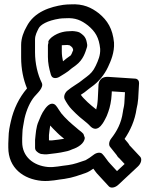

<svg xmlns="http://www.w3.org/2000/svg" viewBox="-20 -774 686 882"><path d="M183.7 -65.1 194.7 -65.1C195.9 -65.1 197.5 -65.2 198.4 -65.4C224 -68.6 252.7 -71.1 279.7 -77.7C295.9 -80.5 305.1 -85.1 312.4 -88.3C337.4 -96.2 367.1 -114.2 369.7 -140.4C369.7 -140.4 363.7 -158.2 363.3 -158.7C359.2 -163.3 353.6 -168.7 348.3 -172.4C338.4 -179.3 325.6 -192.3 313 -201.9C305.6 -207.9 300.4 -212.6 295.5 -217.5L276.5 -236.5C266.1 -246.9 257.3 -258.2 250.1 -270.2C245.7 -277.4 241.7 -283.4 237.5 -288.4C235.7 -290.6 217.3 -314.9 187.2 -274.7C170 -251.8 164 -231.5 157.6 -217.4C144.8 -189.4 144.3 -157.9 141.4 -134.4C141.2 -133.2 141.1 -131.6 141.1 -130.7L141.1 -94.7C141.1 -88.9 143.7 -83.3 146.5 -80.5C152.2 -74.8 162.1 -66.1 174.7 -66.1C176 -66.1 181.7 -65.1 183.7 -65.1ZM204.9 -129.6 204.9 -153.5C206.8 -169.6 208.2 -184.2 210.7 -197.4C214.4 -193.1 219.1 -187.9 223.5 -183.5L242.5 -164.5C248.5 -158.5 254.7 -152.9 263 -146.1C267.2 -143 270 -140.6 274.7 -136.5C257.8 -133.4 239.7 -131.6 217.5 -128.9L210.6 -128.9C209.1 -129.1 207.3 -129.4 204.9 -129.6ZM218 -603.3C196 -584.4 202.9 -577.8 202.9 -577.8C201.1 -573.4 200.1 -568.8 200.1 -564.7V-512.7C200.1 -483.8 205.9 -458.7 211.8 -438C212.9 -433 214.2 -429 216.3 -425C222.5 -412.4 241.1 -412.5 256.3 -423.1C267.1 -430.7 286.7 -439.4 309.2 -459.9L328.4 -473.9C363.8 -500.5 372.4 -535.9 379 -555.8C382.2 -565.2 380.2 -572.1 378.5 -580.4C373.4 -608.4 356.6 -616.7 346.7 -624.1C344.2 -626 334.9 -628.6 333 -628.8C329.2 -629.4 325.9 -630 322.4 -630.5C315.4 -631.7 309.1 -631.4 304.4 -630.9C284.2 -630.7 250.5 -628.2 218 -603.3ZM263.9 -566.2C269.3 -566.8 275.8 -567.1 281.7 -567.1C283.3 -567.1 288.3 -567.7 289.3 -567.5L300.3 -565.7C312.5 -556.7 313.9 -555.3 316.2 -544C311.2 -529.7 306 -520.8 305.2 -519.8L283.9 -504.3C278 -500 276.7 -497.5 269.4 -492.4C266.4 -505.7 263.9 -522 263.9 -537.3ZM82.9 -162.3C82.9 -183.7 88.3 -201.4 92.4 -228.8C102.1 -271.6 119.1 -307.1 137.8 -329.8C150 -344.6 182.9 -371.8 171.7 -394C153.2 -431.2 140.9 -481.7 140.9 -534.3L140.9 -592.3C140.9 -612.9 150.4 -629 157 -642.8C165.3 -660.2 196.6 -679.5 253.9 -688.4C263.2 -689.6 270.9 -690.1 279.7 -690.1C280.3 -690.1 281.2 -690.2 281.6 -690.2C326.9 -693.2 353.7 -680.5 383.9 -657.2C418.3 -628.7 434.9 -601 440.2 -549.7C441.6 -519.9 431.5 -497 419.8 -471.9C407.9 -446.6 396 -434.9 377.3 -420.8L361.3 -408.8C359.9 -407.8 358.2 -406.4 357.3 -405.5C343.9 -393.4 309.7 -375.3 287.7 -356.1C275.2 -343.5 272.2 -328.1 277.3 -317.9C283.9 -304.8 297.2 -283.7 310.5 -270.5L329.5 -251.5C351 -229.9 377.8 -213.3 395.1 -193.8C405.8 -183.2 426.8 -169.6 451.5 -206.7C455.7 -212.9 459.3 -219.3 462.7 -226L469.7 -240C470.4 -241.4 471.2 -243.3 471.5 -244.3L477.5 -260.3C485.2 -280.8 491.5 -312 492.8 -338.9L493.6 -354.3L554.1 -350.4L551.2 -299.6C549.7 -281.2 547 -279 544.4 -259.6C537.5 -208.2 516.4 -170.5 490.7 -137.5C479.9 -123.6 479 -107.4 485.5 -99.6C493.5 -89.9 509.2 -70.2 515.7 -61.9C522.3 -50.1 525.8 -49.5 527.8 -47.2L552.5 -20.7L517.4 12L485.8 -22.3C478.8 -29.2 475 -35.1 470.1 -41.7L458.1 -57.7C455.9 -60.6 452.9 -63.3 451.1 -65.7C442.7 -76.8 423 -73.3 409.9 -62.8C398.9 -54 382.4 -42.8 373.3 -38.2C344 -28.3 321.4 -19.7 293.7 -15.7C259 -12.1 230.5 -4.5 200.4 -6.8C133.3 -12.9 81.9 -54.4 81.9 -121.3V-139.3C81.9 -146.4 82.9 -154.4 82.9 -162.3ZM351.3 -338.5C362.6 -345.8 372.6 -352.3 386.7 -364.6L399.9 -374.5C432.8 -397.4 459.2 -430 476.2 -466.1C489 -493.5 506.3 -532.4 503.8 -578.3C497.4 -642.5 473.7 -680.1 434.1 -712.8C400.2 -739 362.7 -757.6 303.4 -753.9C292.2 -753.8 281.9 -753.1 270 -751.6C213.8 -742.9 137 -721.4 102 -651.3C89.2 -629.3 77.1 -599.1 77.1 -567.7V-509.7C77.1 -456.9 87.2 -408.7 104.1 -367.8C67.6 -325.3 42.4 -272.8 29.9 -216.5C24.9 -194.1 19.5 -172.1 19.1 -138.9C18.5 -131.1 18.1 -122.4 18.1 -114.7L18.1 -96.7C18.1 -1.6 88.3 49.2 171.6 56.8C213.4 60 247.5 50.5 276.3 47.7C316.3 41.9 346 29.8 372.2 21.1C385.7 16.6 397.5 8.4 408.8 0.8C416.3 10.9 422 20 432.3 30.3L480 82C489 91.8 508.5 88.8 523.3 75L613.3 -9C629.6 -24.2 633 -44.4 623.9 -54.1L582.3 -98.7C579.1 -102.2 576.3 -104.7 575.2 -106.1C571.2 -114.9 562.2 -123.6 552.3 -135.9C578 -173.9 599.7 -220 607.4 -274.8C610.9 -290.2 613.3 -300.9 614.8 -320.4L618.8 -391.7C619.4 -402.4 612.8 -412 601 -412.8L478 -420.8C429.1 -424 432.2 -378.1 432.2 -378.1L429.2 -317.9C428.8 -313.8 428.1 -310 428.1 -305.7C428.1 -298.9 425.6 -285.1 421.9 -271.3C408 -282.7 393 -294.1 382.5 -304.5L363.5 -323.5C359.9 -327.1 356.4 -331.5 351.3 -338.5Z"/></svg>

Font: Tape
Style: Regular
Weight: 500
Foundry: Cannot Into Space Fonts
Version: Version 0.97